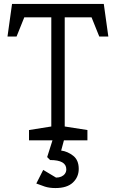

<svg xmlns="http://www.w3.org/2000/svg" viewBox="-20 -711 587 973"><path d="M127 0V-52L240 -70V-623H103L64 -526H18L41 -691H506L529 -526H483L444 -623H308V-70L423 -52V0ZM261 242Q230 242 207 234.5Q184 227 164 219L199 150L264 189Q279 189 290.5 184Q302 179 309 169.5Q316 160 316 147Q316 100 234 100L219 85L246 0H304L290 52Q322 56 350.5 78Q379 100 379 145Q379 186 349.5 214Q320 242 261 242Z"/></svg>

Font: Kreon Light Light
Style: Regular
Weight: 300
Version: Version 2.002